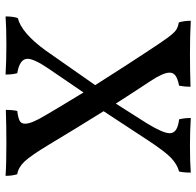

<svg xmlns="http://www.w3.org/2000/svg" viewBox="-28 -692 722 707"><g transform="rotate(90 333.5 -338.0)"><path d="M627 3Q584 0 505 0Q444 0 384 2Q384 -21 388 -40Q412 -43 423.5 -48.5Q435 -54 435 -69Q435 -93 404 -144Q370 -202 352 -231L320 -284L232 -155Q196 -102 196 -78Q196 -49 249 -40Q254 -23 254 3Q203 0 144 0Q81 0 40 3Q40 -25 46 -42Q101 -56 165 -144L293 -327Q213 -453 171 -516Q134 -573 117.5 -595Q101 -617 90.5 -624.5Q80 -632 62 -635Q56 -654 56 -679Q109 -676 178 -676Q237 -676 299 -678Q299 -656 295 -636Q270 -631 258.5 -623Q247 -615 247 -601Q247 -577 279 -529Q307 -487 361 -403L434 -518Q470 -577 470 -601Q470 -616 457.5 -624.5Q445 -633 419 -636Q414 -655 414 -679Q464 -676 516 -676Q578 -676 615 -679Q615 -651 611 -636Q585 -629 561.5 -607Q538 -585 496 -521L389 -358Q452 -257 512 -157Q553 -89 574.5 -66.5Q596 -44 621 -40Q627 -22 627 3Z"/></g></svg>

Font: Vollkorn SC
Style: Regular
Weight: 400
Designer: Friedrich Althausen
Foundry: Friedrich Althausen
Version: Version 4.015